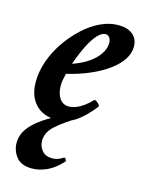

<svg xmlns="http://www.w3.org/2000/svg" viewBox="-101 -478 576 766"><g transform="rotate(15 187.0 -95.0)"><path d="M149 13Q95 13 63.5 -20.5Q32 -54 32 -112Q32 -155 47 -198Q62 -241 88.5 -280Q115 -319 148.5 -350Q182 -381 219 -398.5Q256 -416 293 -416Q331 -416 352.5 -398Q374 -380 374 -348Q374 -321 357 -295Q340 -269 308.5 -246Q277 -223 234 -204.5Q191 -186 140 -174Q136 -156 134 -146Q132 -136 132 -125Q132 -91 146 -71Q160 -51 184 -51Q198 -51 213.5 -57Q229 -63 245 -74.5Q261 -86 275 -101Q278 -105 285 -100.5Q292 -96 297 -90Q302 -84 299 -80Q259 -30 224.5 -8.5Q190 13 149 13ZM153 -219Q189 -231 216.5 -249.5Q244 -268 259.5 -291Q275 -314 275 -336Q275 -350 269 -359Q263 -368 252 -368Q237 -368 220 -350Q203 -332 186 -298.5Q169 -265 153 -219ZM106 226Q61 226 41 200Q21 174 21 143Q21 111 39.5 84.5Q58 58 95 32.5Q132 7 187 -19H239Q178 18 147.5 46Q117 74 117 108Q117 131 131.5 148.5Q146 166 174 166Q185 166 196 162.5Q207 159 219 151Q223 149 227 155Q231 161 229 164Q201 196 169 211Q137 226 106 226Z"/></g></svg>

Font: Junicode VF
Style: Italic
Weight: 400
Italic angle: -11°
Designer: Peter S. Baker
Version: Version 2.209